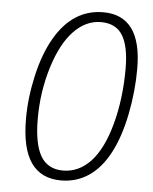

<svg xmlns="http://www.w3.org/2000/svg" viewBox="-53 -769 656 824"><g transform="rotate(5 275.5 -357.5)"><path d="M524.9 -496.1Q524.9 -397.9 504.9 -298.3Q484.9 -198.7 448 -129.4Q411.1 -60.1 358.4 -25.1Q305.7 9.8 240.2 9.8Q154.3 9.8 111.1 -52Q67.9 -113.8 67.9 -241.2Q67.9 -332 89.6 -427.5Q111.3 -522.9 150.1 -590.6Q189 -658.2 241.5 -691.7Q293.9 -725.1 358.9 -725.1Q524.9 -725.1 524.9 -496.1ZM353 -682.1Q287.6 -682.1 235.1 -627Q182.6 -571.8 150.4 -466.3Q118.2 -360.8 118.2 -246.1Q118.2 -137.7 148.7 -85.4Q179.2 -33.2 245.1 -33.2Q313 -33.2 364.3 -87.9Q415.5 -142.6 445.3 -252.4Q475.1 -362.3 475.1 -491.2Q475.1 -588.4 446 -635.3Q417 -682.1 353 -682.1Z"/></g></svg>

Font: CAA NEO Sans Light
Style: Italic
Weight: 300
Italic angle: -12°
Version: Version 1.10